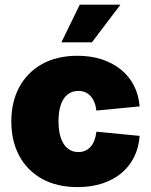

<svg xmlns="http://www.w3.org/2000/svg" viewBox="-20 -780 636 811"><path d="M307.6 10.3Q220.7 10.3 158 -24.4Q95.2 -59.1 61.5 -121.6Q27.8 -184.1 27.8 -267.1Q27.8 -349.6 61.5 -412.1Q95.2 -474.6 158 -509.5Q220.7 -544.4 307.6 -544.4Q364.3 -544.4 410.6 -529.1Q457 -513.7 491.5 -485.6Q525.9 -457.5 545.9 -418.2Q565.9 -378.9 569.8 -330.6L387.2 -313Q384.8 -333 378.4 -348.4Q372.1 -363.8 362.3 -374.5Q352.5 -385.3 339.6 -390.6Q326.7 -396 311 -396Q285.2 -396 266.4 -381.6Q247.6 -367.2 237.3 -338.6Q227.1 -310.1 227.1 -267.6Q227.1 -225.6 237.3 -196.5Q247.6 -167.5 266.4 -152.6Q285.2 -137.7 311 -137.7Q326.7 -137.7 339.6 -143.3Q352.5 -148.9 362.5 -159.9Q372.6 -170.9 378.7 -187Q384.8 -203.1 387.2 -223.6L569.8 -206.1Q566.4 -156.7 546.6 -116.9Q526.9 -77.1 492.7 -48.6Q458.5 -20 411.6 -4.9Q364.7 10.3 307.6 10.3ZM239.3 -601.1 316.9 -760.3H488.8L368.2 -601.1Z"/></svg>

Font: Inter 20pt Black
Style: Regular
Weight: 900
Version: Version 4.001;git-66647c0bb